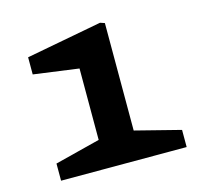

<svg xmlns="http://www.w3.org/2000/svg" viewBox="-85 -645 790 741"><g transform="rotate(-15 310.0 -275.0)"><path d="M71.4 -68.5 284.9 -122.8 252.3 -66.7V-435L284.3 -395.5L71.8 -424.5V-493L374.3 -549.9L392.2 -543.9V-66.7L359.7 -122.8L573.2 -68.5V0H71.4Z"/></g></svg>

Font: Monaspace Xenon Var
Style: Regular
Weight: 400
Designer: Riley Cran and the Lettermatic Team
Version: Version 1.000 (Monaspace Xenon Var)